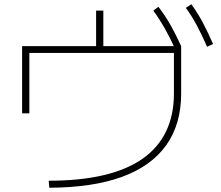

<svg xmlns="http://www.w3.org/2000/svg" viewBox="-20 -850 1040 903"><path d="M209 0Q356 0 466.5 -26Q577 -52 650.5 -103.5Q724 -155 761 -232Q798 -309 798 -410V-601H118V-317H84V-633H432V-800H466V-633H832V-410Q832 -266 762 -167.5Q692 -69 554.5 -18.5Q417 32 212 33ZM804 -619Q778 -676 753.5 -719Q729 -762 701 -800L725 -818Q758 -775 783 -730.5Q808 -686 832 -633ZM954 -630Q929 -687 905.5 -731Q882 -775 854 -813L880 -830Q911 -787 935 -741.5Q959 -696 982 -643Z"/></svg>

Font: M PLUS 1 Thin ExtraLight
Style: Regular
Weight: 250
Version: Version 1.001